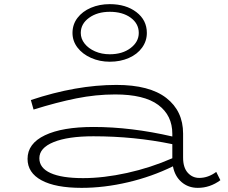

<svg xmlns="http://www.w3.org/2000/svg" viewBox="-20 -894 1099 927"><path d="M1044 -24Q994 13 935 13Q889 13 856.5 -15Q824 -43 815 -91Q713 -41 598 -14Q483 13 374 13Q248 13 180.5 -23.5Q113 -60 113 -127Q113 -201 197 -241Q281 -281 431 -281Q613 -281 812 -235V-248Q812 -337 744 -387.5Q676 -438 536 -438Q443 -438 348.5 -419Q254 -400 142 -365L129 -411Q348 -484 542 -484Q702 -484 783 -421Q864 -358 864 -249V-133Q864 -85 886.5 -60Q909 -35 942 -35Q985 -35 1024 -64ZM381 -34Q480 -34 593.5 -59Q707 -84 812 -130V-198Q629 -236 431 -236Q308 -236 239 -208Q170 -180 170 -130Q170 -83 224 -58.5Q278 -34 381 -34ZM330 -735Q330 -776 354 -807.5Q378 -839 419 -856.5Q460 -874 510 -874Q588 -874 638.5 -835.5Q689 -797 689 -735Q689 -696 666 -664Q643 -632 602 -614Q561 -596 510 -596Q461 -596 419.5 -614.5Q378 -633 354 -664.5Q330 -696 330 -735ZM650 -735Q650 -780 611 -808.5Q572 -837 510 -837Q450 -837 410 -808Q370 -779 370 -735Q370 -707 388.5 -683.5Q407 -660 439 -646Q471 -632 510 -632Q571 -632 610.5 -662Q650 -692 650 -735Z"/></svg>

Font: BioRhyme Expanded Light
Style: Regular
Weight: 300
Width: 7
Designer: Aoife Mooney
Foundry: Aoife Mooney Type
Version: Version 1.001